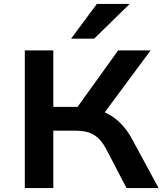

<svg xmlns="http://www.w3.org/2000/svg" viewBox="-20 -963 847 983"><path d="M107 0V-705H253V-416H390L360 -392L585 -705H751L500 -366L437 -410Q489 -402 528.5 -382Q568 -362 599.5 -329.5Q631 -297 655 -253L792 0H628L523 -201Q498 -249 462.5 -271.5Q427 -294 368 -294H253V0ZM344 -765 476 -943H644L462 -765Z"/></svg>

Font: Nunito Sans 7pt SemiExpanded
Style: Bold
Weight: 700
Width: 6
Designer: Vernon Adams
Foundry: Vernon Adams
Version: Version 3.101;gftools[0.9.27]